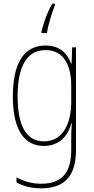

<svg xmlns="http://www.w3.org/2000/svg" viewBox="-20 -785 510 1046"><path d="M279 -756V-765H265C238 -720 218 -662 206 -614V-605H236C241 -646 265 -722 279 -756ZM228 -537C105 -537 50 -432 50 -260C50 -78 112 10 219 10C299 10 350 -40 368 -113H371C368 -72 368 -47 368 -14V32C368 156 317 216 204 216C150 216 109 202 70 181V209C107 229 150 241 204 241C338 241 394 167 394 32V-527H373L370 -439H367C348 -491 309 -537 228 -537ZM228 -512C331 -512 368 -424 368 -319V-229C368 -129 333 -15 219 -15C126 -15 76 -95 76 -260C76 -413 120 -512 228 -512Z"/></svg>

Font: Noto Sans Gurmukhi Condensed Thin
Style: Regular
Weight: 100
Width: 3
Designer: Jelle Bosma - Monotype Design Team
Foundry: Monotype Imaging Inc.
Version: Version 2.004